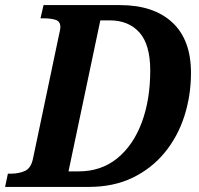

<svg xmlns="http://www.w3.org/2000/svg" viewBox="-42 -734 780 754"><path d="M-22 0 -11 -52H2Q31 -52 55.5 -62.5Q80 -73 88 -113L188 -589Q191 -602 193 -612Q195 -622 195 -628Q195 -650 176.5 -656Q158 -662 129 -662H117L129 -714H429Q561 -714 634.5 -646Q708 -578 708 -448Q708 -359 682 -278Q656 -197 604.5 -134.5Q553 -72 478.5 -36Q404 0 307 0ZM267 -61Q355 -61 418 -112Q481 -163 514.5 -252.5Q548 -342 548 -457Q548 -559 505.5 -606.5Q463 -654 389 -654H352L227 -61Z"/></svg>

Font: Noto Serif SemiCondensed
Style: Bold Italic
Weight: 700
Width: 4
Italic angle: -12°
Designer: Monotype Design Team
Foundry: Monotype Imaging Inc.
Version: Version 2.014